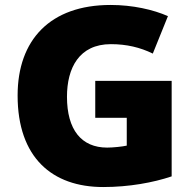

<svg xmlns="http://www.w3.org/2000/svg" viewBox="-20 -744 780 774"><path d="M364 -418V-269H491V-157C474 -153 435 -149 412 -149C308 -149 250 -221 250 -354C250 -470 299 -566 427 -566C490 -566 545 -553 596 -528L657 -679C598 -705 515 -724 426 -724C182 -724 51 -583 51 -359C51 -109 190 10 396 10C500 10 598 -8 672 -33V-418Z"/></svg>

Font: Noto Sans Malayalam Black
Style: Regular
Weight: 900
Designer: Jelle Bosma - Monotype Design Team
Foundry: Monotype Imaging Inc.
Version: Version 2.104